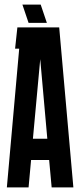

<svg xmlns="http://www.w3.org/2000/svg" viewBox="-20 -820 351 840"><path d="M105 0H10L64 -607H46L56 -700H239L301 0H206L195 -120H116ZM124 -213H187L156 -561ZM158 -800 185 -720H105L78 -800Z"/></svg>

Font: Karantina
Style: Regular
Weight: 400
Designer: Rony Koch
Foundry: Rony Koch
Version: Version 1.000; ttfautohint (v1.8.3)